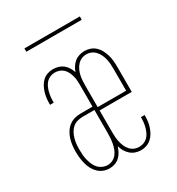

<svg xmlns="http://www.w3.org/2000/svg" viewBox="-166 -785 831 900"><g transform="rotate(-30 250.0 -335.5)"><path d="M166 8Q149 8 133.5 2Q118 -4 106 -15.5Q94 -27 86 -42Q78 -57 74 -73Q70 -89 68 -105.5Q66 -122 66 -139Q66 -156 68 -173Q70 -190 75 -206.5Q80 -223 89.5 -238Q99 -253 112.5 -263.5Q126 -274 142.5 -278.5Q159 -283 176 -283H240V-403Q240 -415 239 -427Q238 -439 234.5 -451Q231 -463 225.5 -474Q220 -485 211 -493.5Q202 -502 190 -506Q178 -510 166 -510Q153 -510 141 -505Q129 -500 120.5 -491Q112 -482 106.5 -470Q101 -458 98 -446Q95 -434 93.5 -421.5Q92 -409 92 -396V-390H72V-397Q72 -412 74 -427Q76 -442 80.5 -456.5Q85 -471 92.5 -484.5Q100 -498 111 -508Q122 -518 136.5 -523Q151 -528 166 -528Q181 -528 195 -524Q209 -520 220.5 -511Q232 -502 239.5 -489.5Q247 -477 252 -463Q256 -476 264 -488.5Q272 -501 283 -510Q294 -519 308.5 -523.5Q323 -528 337 -528Q353 -528 368.5 -522.5Q384 -517 395.5 -506Q407 -495 414.5 -480.5Q422 -466 426.5 -450.5Q431 -435 432.5 -418.5Q434 -402 434 -386V-251H260V-134Q260 -120 261 -106.5Q262 -93 265 -80Q268 -67 273.5 -54Q279 -41 288 -31Q297 -21 309.5 -15.5Q322 -10 336 -10Q349 -10 361 -14.5Q373 -19 382 -28Q391 -37 396.5 -48.5Q402 -60 405.5 -72.5Q409 -85 410.5 -97.5Q412 -110 412 -123V-127H432V-122Q432 -107 430 -92Q428 -77 423 -62.5Q418 -48 410.5 -35Q403 -22 391.5 -12Q380 -2 365.5 3Q351 8 336 8Q321 8 306.5 3Q292 -2 280.5 -12Q269 -22 261.5 -35Q254 -48 250 -63Q245 -49 238 -35.5Q231 -22 220 -12Q209 -2 195 3Q181 8 166 8ZM260 -269H414V-386Q414 -400 413 -413.5Q412 -427 409 -440.5Q406 -454 400 -466.5Q394 -479 385 -489Q376 -499 363.5 -504.5Q351 -510 337 -510Q323 -510 310.5 -504.5Q298 -499 289 -489Q280 -479 274 -466.5Q268 -454 265 -440.5Q262 -427 261 -413.5Q260 -400 260 -386ZM166 -10Q180 -10 193 -16.5Q206 -23 214.5 -34Q223 -45 228 -58.5Q233 -72 235.5 -86Q238 -100 239 -114Q240 -128 240 -142V-265H176Q162 -265 147.5 -261Q133 -257 122 -247.5Q111 -238 104 -225Q97 -212 93 -198Q89 -184 87.5 -169.5Q86 -155 86 -140Q86 -126 87 -111.5Q88 -97 91.5 -83.5Q95 -70 100.5 -56.5Q106 -43 115.5 -32.5Q125 -22 138.5 -16Q152 -10 166 -10ZM100 -661V-679H400V-661Z"/></g></svg>

Font: Iosevka Curly Slab Thin
Style: Regular
Weight: 100
Monospace: yes
Designer: Belleve Invis
Foundry: Belleve Invis
Version: Version 22.1.2; ttfautohint (v1.8.4)